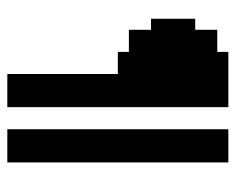

<svg xmlns="http://www.w3.org/2000/svg" viewBox="-78 -550 628 511"><g transform="rotate(90 235.5 -294.0)"><path d="M352.9 -588.2H382.4V-558.8H352.9ZM382.4 -588.2H411.8V-558.8H382.4ZM323.5 -588.2H352.9V-558.8H323.5ZM323.5 -558.8H352.9V-529.4H323.5ZM323.5 -529.4H352.9V-500H323.5ZM323.5 -500H352.9V-470.6H323.5ZM323.5 -411.8H352.9V-382.4H323.5ZM323.5 -382.4H352.9V-352.9H323.5ZM323.5 -352.9H352.9V-323.5H323.5ZM323.5 -323.5H352.9V-294.1H323.5ZM352.9 -323.5H382.4V-294.1H352.9ZM352.9 -294.1H382.4V-264.7H352.9ZM352.9 -264.7H382.4V-235.3H352.9ZM352.9 -235.3H382.4V-205.9H352.9ZM352.9 -205.9H382.4V-176.5H352.9ZM352.9 -176.5H382.4V-147.1H352.9ZM323.5 -235.3H352.9V-205.9H323.5ZM323.5 -294.1H352.9V-264.7H323.5ZM323.5 -441.2H352.9V-411.8H323.5ZM323.5 -470.6H352.9V-441.2H323.5ZM352.9 -558.8H382.4V-529.4H352.9ZM382.4 -558.8H411.8V-529.4H382.4ZM382.4 -529.4H411.8V-500H382.4ZM382.4 -500H411.8V-470.6H382.4ZM382.4 -470.6H411.8V-441.2H382.4ZM382.4 -441.2H411.8V-411.8H382.4ZM382.4 -411.8H411.8V-382.4H382.4ZM382.4 -382.4H411.8V-352.9H382.4ZM382.4 -352.9H411.8V-323.5H382.4ZM382.4 -323.5H411.8V-294.1H382.4ZM382.4 -294.1H411.8V-264.7H382.4ZM352.9 -352.9H382.4V-323.5H352.9ZM352.9 -382.4H382.4V-352.9H352.9ZM352.9 -411.8H382.4V-382.4H352.9ZM352.9 -441.2H382.4V-411.8H352.9ZM352.9 -470.6H382.4V-441.2H352.9ZM352.9 -500H382.4V-470.6H352.9ZM352.9 -529.4H382.4V-500H352.9ZM323.5 -264.7H352.9V-235.3H323.5ZM323.5 -205.9H352.9V-176.5H323.5ZM323.5 -176.5H352.9V-147.1H323.5ZM323.5 -147.1H352.9V-117.6H323.5ZM323.5 -117.6H352.9V-88.2H323.5ZM323.5 -88.2H352.9V-58.8H323.5ZM323.5 -58.8H352.9V-29.4H323.5ZM323.5 -29.4H352.9V0H323.5ZM352.9 -29.4H382.4V0H352.9ZM352.9 -58.8H382.4V-29.4H352.9ZM352.9 -88.2H382.4V-58.8H352.9ZM352.9 -117.6H382.4V-88.2H352.9ZM352.9 -147.1H382.4V-117.6H352.9ZM382.4 -264.7H411.8V-235.3H382.4ZM382.4 -235.3H411.8V-205.9H382.4ZM382.4 -205.9H411.8V-176.5H382.4ZM382.4 -176.5H411.8V-147.1H382.4ZM382.4 -147.1H411.8V-117.6H382.4ZM382.4 -29.4H411.8V0H382.4ZM382.4 -58.8H411.8V-29.4H382.4ZM382.4 -88.2H411.8V-58.8H382.4ZM382.4 -117.6H411.8V-88.2H382.4ZM205.9 -588.2H235.3V-558.8H205.9ZM235.3 -588.2H264.7V-558.8H235.3ZM176.5 -588.2H205.9V-558.8H176.5ZM176.5 -558.8H205.9V-529.4H176.5ZM176.5 -529.4H205.9V-500H176.5ZM176.5 -500H205.9V-470.6H176.5ZM176.5 -411.8H205.9V-382.4H176.5ZM176.5 -382.4H205.9V-352.9H176.5ZM176.5 -352.9H205.9V-323.5H176.5ZM176.5 -323.5H205.9V-294.1H176.5ZM205.9 -323.5H235.3V-294.1H205.9ZM205.9 -294.1H235.3V-264.7H205.9ZM205.9 -264.7H235.3V-235.3H205.9ZM205.9 -235.3H235.3V-205.9H205.9ZM205.9 -205.9H235.3V-176.5H205.9ZM205.9 -176.5H235.3V-147.1H205.9ZM176.5 -235.3H205.9V-205.9H176.5ZM176.5 -294.1H205.9V-264.7H176.5ZM176.5 -441.2H205.9V-411.8H176.5ZM176.5 -470.6H205.9V-441.2H176.5ZM205.9 -558.8H235.3V-529.4H205.9ZM235.3 -558.8H264.7V-529.4H235.3ZM235.3 -529.4H264.7V-500H235.3ZM235.3 -500H264.7V-470.6H235.3ZM235.3 -470.6H264.7V-441.2H235.3ZM235.3 -441.2H264.7V-411.8H235.3ZM235.3 -411.8H264.7V-382.4H235.3ZM235.3 -382.4H264.7V-352.9H235.3ZM235.3 -352.9H264.7V-323.5H235.3ZM235.3 -323.5H264.7V-294.1H235.3ZM235.3 -294.1H264.7V-264.7H235.3ZM205.9 -352.9H235.3V-323.5H205.9ZM205.9 -382.4H235.3V-352.9H205.9ZM205.9 -411.8H235.3V-382.4H205.9ZM205.9 -441.2H235.3V-411.8H205.9ZM205.9 -470.6H235.3V-441.2H205.9ZM205.9 -500H235.3V-470.6H205.9ZM205.9 -529.4H235.3V-500H205.9ZM176.5 -264.7H205.9V-235.3H176.5ZM176.5 -205.9H205.9V-176.5H176.5ZM176.5 -176.5H205.9V-147.1H176.5ZM176.5 -147.1H205.9V-117.6H176.5ZM176.5 -117.6H205.9V-88.2H176.5ZM176.5 -88.2H205.9V-58.8H176.5ZM176.5 -58.8H205.9V-29.4H176.5ZM176.5 -29.4H205.9V0H176.5ZM205.9 -29.4H235.3V0H205.9ZM205.9 -58.8H235.3V-29.4H205.9ZM205.9 -88.2H235.3V-58.8H205.9ZM205.9 -117.6H235.3V-88.2H205.9ZM205.9 -147.1H235.3V-117.6H205.9ZM235.3 -264.7H264.7V-235.3H235.3ZM235.3 -235.3H264.7V-205.9H235.3ZM235.3 -205.9H264.7V-176.5H235.3ZM235.3 -176.5H264.7V-147.1H235.3ZM235.3 -147.1H264.7V-117.6H235.3ZM235.3 -29.4H264.7V0H235.3ZM235.3 -58.8H264.7V-29.4H235.3ZM235.3 -88.2H264.7V-58.8H235.3ZM235.3 -117.6H264.7V-88.2H235.3ZM147.1 -588.2H176.5V-558.8H147.1ZM117.6 -588.2H147.1V-558.8H117.6ZM58.8 -558.8H88.2V-529.4H58.8ZM29.4 -500H58.8V-470.6H29.4ZM29.4 -470.6H58.8V-441.2H29.4ZM29.4 -441.2H58.8V-411.8H29.4ZM58.8 -382.4H88.2V-352.9H58.8ZM117.6 -352.9H147.1V-323.5H117.6ZM147.1 -352.9H176.5V-323.5H147.1ZM147.1 -382.4H176.5V-352.9H147.1ZM147.1 -411.8H176.5V-382.4H147.1ZM147.1 -441.2H176.5V-411.8H147.1ZM147.1 -500H176.5V-470.6H147.1ZM147.1 -529.4H176.5V-500H147.1ZM147.1 -558.8H176.5V-529.4H147.1ZM117.6 -558.8H147.1V-529.4H117.6ZM117.6 -529.4H147.1V-500H117.6ZM117.6 -500H147.1V-470.6H117.6ZM117.6 -470.6H147.1V-441.2H117.6ZM117.6 -441.2H147.1V-411.8H117.6ZM147.1 -470.6H176.5V-441.2H147.1ZM117.6 -411.8H147.1V-382.4H117.6ZM117.6 -382.4H147.1V-352.9H117.6ZM88.2 -382.4H117.6V-352.9H88.2ZM88.2 -411.8H117.6V-382.4H88.2ZM88.2 -441.2H117.6V-411.8H88.2ZM88.2 -470.6H117.6V-441.2H88.2ZM58.8 -470.6H88.2V-441.2H58.8ZM58.8 -441.2H88.2V-411.8H58.8ZM58.8 -411.8H88.2V-382.4H58.8ZM88.2 -500H117.6V-470.6H88.2ZM88.2 -529.4H117.6V-500H88.2ZM88.2 -558.8H117.6V-529.4H88.2ZM58.8 -529.4H88.2V-500H58.8ZM58.8 -500H88.2V-470.6H58.8ZM147.1 -323.5H176.5V-294.1H147.1ZM117.6 -323.5H147.1V-294.1H117.6ZM88.2 -352.9H117.6V-323.5H88.2ZM58.8 -352.9H88.2V-323.5H58.8ZM29.4 -411.8H58.8V-382.4H29.4Z"/></g></svg>

Font: Jersey 20
Style: Regular
Weight: 400
Designer: Sarah Cadigan-Fried
Version: Version 1.000; ttfautohint (v1.8.4.7-5d5b)